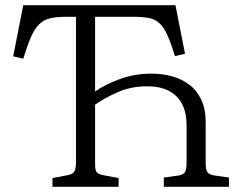

<svg xmlns="http://www.w3.org/2000/svg" viewBox="-20 -723 945 743"><path d="M183 0V-34L241 -45Q260 -48 267 -58.5Q274 -69 274 -94V-658H234Q197 -658 173 -652Q149 -646 131.5 -629Q114 -612 100 -580Q86 -548 70 -496L31 -505L70 -703H659L696 -515L657 -506Q641 -558 627 -588.5Q613 -619 596 -634Q579 -649 555.5 -653.5Q532 -658 495 -658H348V-369Q387 -396 443.5 -417Q500 -438 566 -438Q609 -438 646.5 -427.5Q684 -417 713.5 -394.5Q743 -372 759.5 -336Q776 -300 776 -248V-91Q776 -67 782 -57.5Q788 -48 809 -44L866 -36V0H614V-36L672 -44Q692 -48 697 -59.5Q702 -71 702 -95V-240Q702 -284 686 -317.5Q670 -351 636 -370Q602 -389 549 -389Q489 -389 438.5 -367.5Q388 -346 348 -318V-87Q348 -65 354 -57Q360 -49 380 -45L439 -34V0Z"/></svg>

Font: Literata 18pt Light
Style: Regular
Weight: 300
Designer: Latin by Veronika Burian and Jose Scaglione. Greek by Irene Vlachou. Cyrillic by Vera Evstafieva.
Foundry: TypeTogether
Version: Version 3.103;gftools[0.9.29]